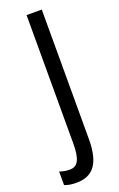

<svg xmlns="http://www.w3.org/2000/svg" viewBox="-222 -759 618 997"><g transform="rotate(-20 87.5 -260.5)"><path d="M16 193C105 193 154 141 154 1V-714H70V-6C70 84 51 117 7 117C-14 117 -33 113 -49 107V182C-30 190 -8 193 16 193Z"/></g></svg>

Font: Noto Sans Sinhala UI ExtraCondensed
Style: Regular
Weight: 400
Width: 2
Designer: Jelle Bosma - Monotype Design Team
Foundry: Monotype Imaging Inc.
Version: Version 2.006